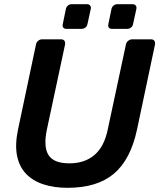

<svg xmlns="http://www.w3.org/2000/svg" viewBox="-20 -888 762 918"><path d="M303 10Q239 10 188 -6.5Q137 -23 104.5 -57Q72 -91 61.5 -143.5Q51 -196 66 -268L152 -675Q154 -686 162.5 -693Q171 -700 181 -700H272Q283 -700 288 -693Q293 -686 291 -675L204 -268Q187 -186 212 -146.5Q237 -107 312 -107Q384 -107 431 -146.5Q478 -186 495 -268L582 -675Q584 -686 593 -693Q602 -700 612 -700H702Q713 -700 718 -693Q723 -686 721 -675L635 -268Q604 -124 524 -57Q444 10 303 10ZM515 -750Q505 -750 500.5 -756Q496 -762 498 -772L513 -845Q515 -855 523 -861.5Q531 -868 541 -868H614Q624 -868 629 -861.5Q634 -855 632 -845L616 -772Q614 -762 606 -756Q598 -750 588 -750ZM297 -750Q287 -750 282.5 -756Q278 -762 280 -772L295 -845Q297 -855 305 -861.5Q313 -868 323 -868H396Q406 -868 411 -861.5Q416 -855 414 -845L398 -772Q396 -762 388 -756Q380 -750 370 -750Z"/></svg>

Font: Rubik Medium
Style: Italic
Weight: 500
Italic angle: -12°
Designer: Hubert and Fischer
Foundry: Hubert and Fischer
Version: Version 2.300;gftools[0.9.30]